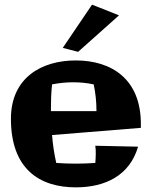

<svg xmlns="http://www.w3.org/2000/svg" viewBox="-20 -779 644 826"><path d="M586 -246C586 -438 461 -519 306 -519C158 -519 27 -444 27 -268C27 -51 151 27 306 27C433 27 538 -24 574 -148L390 -152C392 -140 392 -129 392 -117C392 -104 391 -91 390 -78C361 -76 334 -75 305 -75C278 -75 251 -76 222 -78C213 -118 207 -158 204 -198L586 -229ZM199 -301C199 -343 200 -380 204 -416C235 -422 265 -425 295 -425C325 -425 355 -422 383 -416C391 -379 395 -341 395 -301H199ZM376 -759 250 -573 316 -556 492 -713Z"/></svg>

Font: Galindo
Style: Regular
Weight: 400
Designer: Astigmatic (AOETI)
Foundry: Astigmatic (AOETI)
Version: Version 1.000